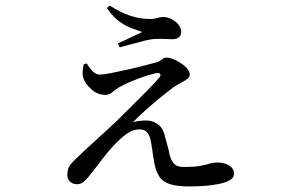

<svg xmlns="http://www.w3.org/2000/svg" viewBox="-20 -619 1040 690"><path d="M660 51Q617 51 591.5 43Q566 35 553.5 17Q541 -1 535 -31Q531 -52 528 -74.5Q525 -97 521 -117Q517 -134 508 -144Q499 -154 482 -154Q463 -154 446.5 -145Q430 -136 413 -120Q381 -91 351.5 -52Q322 -13 300 14Q290 27 280 35Q270 43 256 43Q242 43 232 34Q222 25 222 10Q222 -14 233 -27.5Q244 -41 262 -57Q278 -73 301.5 -94Q325 -115 349.5 -138Q374 -161 393 -178Q421 -206 451.5 -236Q482 -266 508 -292.5Q534 -319 549 -336Q560 -348 555.5 -353.5Q551 -359 536 -355Q523 -352 500 -344.5Q477 -337 453 -327Q429 -317 409 -306Q392 -295 382 -286.5Q372 -278 358 -278Q331 -278 309 -297.5Q287 -317 280 -337Q276 -349 277 -362Q278 -375 281 -388L292 -391Q301 -375 313 -363Q325 -351 338 -351Q351 -351 377 -356Q403 -361 434.5 -368Q466 -375 495 -382.5Q524 -390 542 -395Q555 -399 562 -405.5Q569 -412 579 -412Q589 -412 602.5 -406.5Q616 -401 630 -392Q644 -383 653 -372Q662 -361 662 -350Q662 -342 653.5 -335.5Q645 -329 632 -322.5Q619 -316 606 -307Q590 -296 563 -274Q536 -252 507.5 -227Q479 -202 458 -180Q469 -183 481.5 -184.5Q494 -186 505 -186Q528 -186 546 -173.5Q564 -161 570 -139Q575 -121 581 -99Q587 -77 590 -61Q597 -38 607.5 -28.5Q618 -19 640 -19Q680 -19 700.5 -23Q721 -27 733.5 -31Q746 -35 761 -35Q787 -35 804 -24Q821 -13 821 6Q821 20 806 28.5Q791 37 767 42Q743 47 715 49Q687 51 660 51ZM404 -463Q427 -474 451 -485Q475 -496 491 -504Q478 -509 456 -516.5Q434 -524 410 -541Q386 -558 364 -590L374 -599Q412 -575 445 -563.5Q478 -552 511 -551Q532 -550 544 -554Q556 -558 566 -558Q581 -558 596 -550.5Q611 -543 621 -531Q631 -519 631 -503Q631 -493 623.5 -485.5Q616 -478 599 -478Q583 -478 569 -479Q555 -480 540 -479Q525 -479 500.5 -473Q476 -467 451.5 -460Q427 -453 410 -449Z"/></svg>

Font: Noto Serif JP ExtraLight Medium
Style: Regular
Weight: 500
Version: Version 2.003-H1;hotconv 1.1.1;makeotfexe 2.6.0